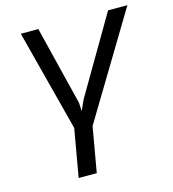

<svg xmlns="http://www.w3.org/2000/svg" viewBox="-109 -618 818 910"><g transform="rotate(-15 300.0 -162.5)"><path d="M504.9 -528.3H599.6L292 -17.6L253.4 203.1H164.6L205.6 -31.7L76.7 -528.3H162.6L258.3 -141.1L260.7 -99.6L283.2 -149.9Z"/></g></svg>

Font: Roboto Mono
Style: Italic
Weight: 400
Designer: Google
Version: Version 2.000985; 2015; ttfautohint (v1.3)